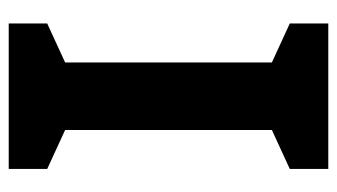

<svg xmlns="http://www.w3.org/2000/svg" viewBox="-182 -572 754 429"><g transform="rotate(90 194.5 -357.0)"><path d="M32 -628V-714H357V-628L270 -588V-126L357 -86V0H32V-86L119 -126V-588Z"/></g></svg>

Font: BC Sans
Style: Bold
Weight: 700
Designer: Monotype Design Team
Province of B.C.
Foundry: Monotype Imaging Inc.
Version: Version 2.000;GOOG;noto-source:20170915:90ef993387c0